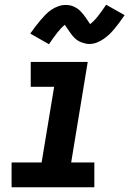

<svg xmlns="http://www.w3.org/2000/svg" viewBox="-20 -792 547 812"><path d="M29 0V-105H156L209 -425H110V-530H351L281 -105H379V0ZM187 -605 108 -650Q120 -667 131 -681.5Q142 -696 152.5 -708Q163 -720 173 -730.5Q183 -741 197 -750.5Q211 -760 226.5 -765.5Q242 -771 257 -771Q267 -771 275.5 -769.5Q284 -768 292.5 -764Q301 -760 307.5 -755.5Q314 -751 321 -744Q328 -737 333 -730.5Q338 -724 342.5 -717.5Q347 -711 352 -703.5Q357 -696 361 -690Q377 -702 392.5 -721.5Q408 -741 429 -772L507 -728Q495 -710 484 -695.5Q473 -681 463 -669Q453 -657 442.5 -647Q432 -637 418.5 -627.5Q405 -618 389.5 -612Q374 -606 358 -606Q349 -606 340.5 -608Q332 -610 323 -613.5Q314 -617 307.5 -621.5Q301 -626 294 -633Q287 -640 282 -647Q277 -654 272.5 -660Q268 -666 263 -674Q258 -682 254 -687Q239 -675 223.5 -655.5Q208 -636 187 -605Z"/></svg>

Font: Iosevka Slab Extrabold Oblique
Style: Regular
Weight: 800
Italic angle: -9°
Monospace: yes
Designer: Belleve Invis
Foundry: Belleve Invis
Version: Version 11.1.1; ttfautohint (v1.8.3)